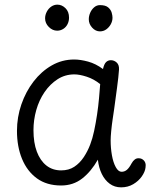

<svg xmlns="http://www.w3.org/2000/svg" viewBox="-20 -797 653 826"><path d="M53 -234Q53 -293 72 -348Q91 -403 124.5 -446.5Q158 -490 202.5 -515.5Q247 -541 299 -541Q326 -541 359 -532Q392 -523 423 -500Q428 -522 436.5 -530Q445 -538 457 -538Q471 -538 482 -528Q493 -518 492 -498Q490 -467 483.5 -419.5Q477 -372 471 -327Q469 -313 465 -286.5Q461 -260 458.5 -234Q456 -208 456 -193Q456 -160 461.5 -129Q467 -98 478 -78Q489 -58 503 -58Q516 -58 526 -66.5Q536 -75 546 -94Q552 -105 560 -111Q568 -117 578 -116Q587 -116 594.5 -110.5Q602 -105 605 -96.5Q608 -88 606 -76Q604 -58 590 -38Q576 -18 553 -4.5Q530 9 501 9Q473 9 452 -6.5Q431 -22 418 -48.5Q405 -75 401 -110Q372 -59 333.5 -29Q295 1 243 1Q181 1 139 -29.5Q97 -60 75 -113Q53 -166 53 -234ZM124 -237Q124 -183 138.5 -144.5Q153 -106 179.5 -85Q206 -64 243 -64Q276 -64 299.5 -79.5Q323 -95 340 -120.5Q357 -146 368 -175Q378 -201 385 -234Q392 -267 397.5 -303.5Q403 -340 406 -374.5Q409 -409 411 -435Q384 -457 353 -467Q322 -477 300 -477Q260 -477 227.5 -456Q195 -435 171.5 -400.5Q148 -366 136 -323.5Q124 -281 124 -237ZM226 -665Q206 -665 190 -681Q174 -697 174 -718Q174 -733 181.5 -747Q189 -761 201 -769Q213 -777 227 -777Q246 -777 261.5 -762Q277 -747 277 -721Q277 -706 270.5 -693Q264 -680 252 -672.5Q240 -665 226 -665ZM410 -662Q391 -662 376.5 -678Q362 -694 362 -714Q362 -728 368 -742Q374 -756 385 -765.5Q396 -775 410 -775Q434 -775 445.5 -765Q457 -755 460.5 -742.5Q464 -730 464 -721Q464 -706 456.5 -692.5Q449 -679 437 -670.5Q425 -662 410 -662Z"/></svg>

Font: Playpen Sans Light
Style: Regular
Weight: 300
Designer: Laura Meseguer, Veronika Burian, José Scaglione
Foundry: TypeTogether
Version: Version 1.001